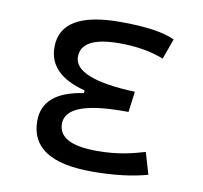

<svg xmlns="http://www.w3.org/2000/svg" viewBox="-65 -597 717 677"><g transform="rotate(10 293.0 -258.5)"><path d="M305.7 9.8C385.7 9.8 452.6 1 503.9 -13.7L481 -91.3C439 -79.6 390.1 -64.9 309.6 -64.9C218.3 -64.9 172.4 -89.4 172.4 -138.2C172.4 -192.9 241.7 -219.7 379.9 -219.7H396.5L406.2 -293.5C259.8 -299.3 187 -328.6 187 -380.4C187 -428.7 232.9 -452.6 324.2 -452.6C384.3 -452.6 436.5 -443.8 482.4 -425.8L508.8 -499C468.8 -518.1 403.8 -527.3 313.5 -527.3C170.4 -527.3 99.6 -484.9 99.6 -399.9C99.6 -334 142.6 -290.5 230.5 -267.6V-257.8C133.3 -243.7 85 -202.1 85 -133.3C85 -37.6 157.7 9.8 305.7 9.8Z"/></g></svg>

Font: Cascadia Mono PL SemiLight
Style: Regular
Weight: 350
Monospace: yes
Designer: Aaron Bell
Foundry: Saja Typeworks
Version: Version 2404.023